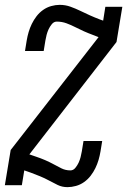

<svg xmlns="http://www.w3.org/2000/svg" viewBox="-20 -763 524 791"><path d="M258 8Q236 8 217.5 -1Q199 -10 181.5 -19.5Q164 -29 144.5 -37Q125 -45 106 -52L80 -61L70 0H0L24 -145L386 -610L363 -619Q344 -626 326 -634Q308 -642 290.5 -651Q273 -660 254 -667Q235 -674 214 -674Q202 -674 193.5 -663.5Q185 -653 180 -642Q175 -631 172 -619.5Q169 -608 167 -596L160 -553H83L90 -596Q93 -614 98 -631Q103 -648 111 -664.5Q119 -681 130.5 -696Q142 -711 157.5 -722Q173 -733 191 -738Q209 -743 226 -743Q249 -743 270 -735.5Q291 -728 310.5 -718.5Q330 -709 350 -700Q370 -691 391 -683L405 -678L414 -735H484L460 -590L101 -127L130 -117Q148 -111 165.5 -103.5Q183 -96 199.5 -87Q216 -78 233 -69.5Q250 -61 270 -61Q282 -61 290.5 -71.5Q299 -82 304 -93Q309 -104 312 -115.5Q315 -127 317 -139L324 -182H401L394 -139Q391 -121 386 -104Q381 -87 373 -70.5Q365 -54 353.5 -39Q342 -24 326.5 -13Q311 -2 293 3Q275 8 258 8Z"/></svg>

Font: Iosevka QP
Style: Italic
Weight: 400
Italic angle: -9°
Designer: Belleve Invis
Foundry: Belleve Invis
Version: Version 20.0.0; ttfautohint (v1.8.4)